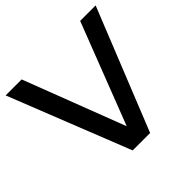

<svg xmlns="http://www.w3.org/2000/svg" viewBox="-174 -872 1044 1044"><g transform="rotate(-45 348.5 -350.0)"><path d="M280 0 3 -700H126L350 -116L576 -700H695L414 0Z"/></g></svg>

Font: Rosa Sans Medium
Style: Regular
Weight: 500
Designer: Pentagram / MCKL
Foundry: Pentagram / MCKL
Version: Version 1.005;September 16, 2019;FontCreator 11.5.0.2425 64-